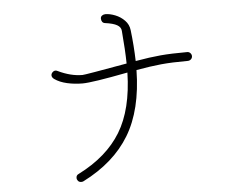

<svg xmlns="http://www.w3.org/2000/svg" viewBox="-54 -829 1108 911"><g transform="rotate(-5 500.0 -373.5)"><path d="M872 -531Q872 -522 865.5 -516Q859 -510 850 -510Q774 -510 723 -505Q672 -500 604 -488Q601 -299 528.5 -179Q456 -59 307 16Q303 18 297 18Q287 18 281.5 11.5Q276 5 276 -3Q276 -16 288 -21Q425 -90 490.5 -197.5Q556 -305 560 -480Q390 -447 344 -447Q306 -447 270.5 -455Q235 -463 211 -480Q200 -488 200 -498Q200 -506 206.5 -512.5Q213 -519 221 -519Q225 -519 231 -516Q291 -487 347 -487Q359 -487 560 -523Q559 -587 551 -679Q550 -697 531.5 -707.5Q513 -718 475 -723Q466 -724 461.5 -730.5Q457 -737 457 -746Q457 -755 464 -760Q471 -765 480 -765Q501 -765 526.5 -755Q552 -745 571 -725.5Q590 -706 593 -679Q602 -604 604 -531Q673 -543 724 -547.5Q775 -552 851 -552Q860 -552 866 -545.5Q872 -539 872 -531Z"/></g></svg>

Font: Tsukimi Rounded Light
Style: Regular
Weight: 300
Designer: Takashi Funayama
Foundry: Takashi Funayama
Version: Version 1.032; ttfautohint (v1.8.3)